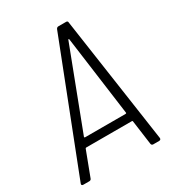

<svg xmlns="http://www.w3.org/2000/svg" viewBox="-171 -799 816 898"><g transform="rotate(-30 237.5 -350.0)"><path d="M391 0H423C430 0 434 -4 433 -11L334 -692C334 -697 330 -700 325 -700H283C277 -700 273 -696 271 -691L6 -11C3 -4 7 0 14 0H47C52 0 57 -4 58 -9L108 -141C110 -144 112 -144 114 -144H358C360 -144 362 -144 363 -141L381 -9C382 -4 385 0 391 0ZM128 -192 292 -622C293 -625 296 -625 297 -622L355 -192C356 -190 353 -188 351 -188H132C130 -188 127 -190 128 -192Z"/></g></svg>

Font: Barlow Semi Condensed Light
Style: Italic
Weight: 300
Width: 4
Italic angle: -7°
Designer: Jeremy Tribby
Foundry: Tribby Type
Version: Version 1.422;hotconv 1.0.109;makeotfexe 2.5.65596